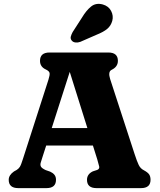

<svg xmlns="http://www.w3.org/2000/svg" viewBox="-20 -971 824 991"><path d="M269 -43Q269 0 219.5 0H74.5Q25 0 25 -43Q25 -67 52 -86L65.5 -93.5Q76 -100 82.2 -109.5Q88.5 -119 98.5 -151L230 -559.5Q237.5 -583 236 -593.5Q234.5 -604 216.5 -612.5Q186.5 -626 186.5 -657Q186.5 -700 236 -700H539Q588.5 -700 588.5 -657Q588.5 -626 556 -610.5Q536.5 -601 548.5 -563L674.5 -176.5Q687 -138 696 -119.5Q705 -101 722 -92.5Q742.5 -81.5 749.8 -70.8Q757 -60 757 -43Q757 0 707.5 0H478.5Q429 0 429 -43Q429 -72 459 -86.5L482 -94Q494.5 -99.5 492 -111.5Q489.5 -123.5 482 -148.5L459.5 -220H218.5L202 -169Q195 -146.5 190.8 -133.5Q186.5 -120.5 191 -111.5Q195.5 -102.5 216 -93L239 -85Q252.5 -79 260.8 -69Q269 -59 269 -43ZM247 -310H431L340 -600ZM403 -880Q425 -917 450 -937.2Q475 -957.5 510.5 -948Q540.5 -939.5 553.5 -914.5Q566.5 -889.5 559.5 -863.5Q552.5 -838 533.5 -822Q514.5 -806 478 -791.5L394.5 -755Q382.5 -750.5 369.8 -751.8Q357 -753 350 -762Q342.5 -771.5 345.5 -782.5Q348.5 -793.5 355 -805.5Z"/></svg>

Font: Fraunces 9pt S100
Style: Bold
Weight: 700
Version: Version 1.000; ttfautohint (v1.8.3)